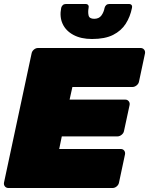

<svg xmlns="http://www.w3.org/2000/svg" viewBox="-23 -940 746 960"><path d="M19 0Q8 0 1.5 -8Q-5 -16 -3 -27L135 -673Q137 -684 146.5 -692Q156 -700 167 -700H680Q691 -700 697.5 -692Q704 -684 702 -673L672 -532Q670 -521 660 -513Q650 -505 639 -505H339L325 -442H603Q614 -442 620.5 -434Q627 -426 625 -415L597 -285Q595 -274 585 -266Q575 -258 564 -258H286L273 -195H581Q592 -195 598 -187Q604 -179 602 -168L572 -27Q570 -16 560.5 -8Q551 0 540 0ZM437 -745Q382 -745 344 -765.5Q306 -786 290 -821Q274 -856 283 -901Q285 -909 291 -914.5Q297 -920 306 -920H405Q414 -920 418 -914.5Q422 -909 420 -901Q416 -879 420 -862.5Q424 -846 448 -846Q472 -846 484 -862.5Q496 -879 500 -901Q502 -909 508 -914.5Q514 -920 523 -920H622Q631 -920 635 -914.5Q639 -909 637 -901Q628 -856 605.5 -821Q583 -786 542.5 -765.5Q502 -745 437 -745Z"/></svg>

Font: Rubik Black
Style: Italic
Weight: 900
Italic angle: -12°
Designer: Hubert and Fischer
Foundry: Hubert and Fischer
Version: Version 2.300;gftools[0.9.30]